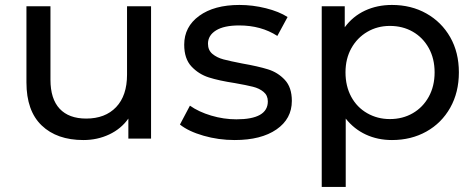

<svg xmlns="http://www.w3.org/2000/svg" viewBox="-20 -555 1899 769"><path d="M85.9 -225.1V-529.8H182.1V-235.8Q182.1 -158.7 219 -119.4Q255.9 -80.1 325.2 -80.1Q401.4 -80.1 445.1 -126Q488.8 -171.9 488.8 -255.9V-529.8H585V0H494.1V-80.1Q465.3 -39.1 417.7 -16.6Q370.1 5.9 314 5.9Q208 5.9 147 -52.5Q85.9 -110.8 85.9 -225.1Z M700.7 -56.2 740.7 -131.8Q775.9 -106.9 825.9 -92Q876 -77.1 926.8 -77.1Q1052.7 -77.1 1052.7 -148.9Q1052.7 -172.9 1035.6 -187Q1018.6 -201.2 993.2 -207.5Q967.8 -213.9 920.9 -222.2Q856.9 -231.9 816.4 -244.9Q775.9 -257.8 746.8 -288.8Q717.8 -319.8 717.8 -376Q717.8 -447.8 777.8 -491.5Q837.9 -535.2 939 -535.2Q992.2 -535.2 1044.9 -522Q1097.7 -508.8 1131.8 -486.8L1090.8 -411.1Q1025.9 -453.1 938 -453.1Q877 -453.1 845 -433.1Q813 -413.1 813 -379.9Q813 -354 830.8 -339.1Q848.6 -324.2 875.2 -317.1Q901.9 -310.1 949.7 -300.8Q1013.7 -289.6 1053.2 -277.3Q1092.8 -265.1 1120.8 -235.1Q1148.9 -205.1 1148.9 -150.9Q1148.9 -79.1 1087.4 -36.6Q1025.9 5.9 919.9 5.9Q855 5.9 794.9 -11.5Q734.9 -28.8 700.7 -56.2Z M1268.6 193.8V-529.8H1360.8V-445.8Q1393.1 -489.7 1441.9 -512.5Q1490.7 -535.2 1549.8 -535.2Q1627 -535.2 1687.7 -501Q1748.5 -466.8 1783.2 -406Q1817.9 -345.2 1817.9 -265.1Q1817.9 -185.1 1783.2 -123.5Q1748.5 -62 1687.7 -28.1Q1627 5.9 1549.8 5.9Q1492.7 5.9 1445.3 -16.1Q1397.9 -38.1 1364.7 -80.1V193.8ZM1363.8 -265.1Q1363.8 -210 1386.7 -167.5Q1409.7 -125 1450.7 -101.6Q1491.7 -78.1 1541.5 -78.1Q1592.8 -78.1 1633.3 -101.6Q1673.8 -125 1697.3 -167.5Q1720.7 -210 1720.7 -265.1Q1720.7 -320.3 1697.3 -362.5Q1673.8 -404.8 1633.3 -428Q1592.8 -451.2 1541.5 -451.2Q1491.7 -451.2 1451.2 -427.5Q1410.6 -403.8 1387.2 -361.8Q1363.8 -319.8 1363.8 -265.1Z"/></svg>

Font: Montserrat Medium
Style: Regular
Weight: 500
Designer: Julieta Ulanovsky
Foundry: Julieta Ulanovsky
Version: Version 7.200